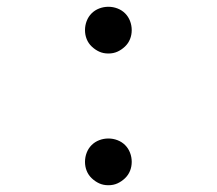

<svg xmlns="http://www.w3.org/2000/svg" viewBox="-20 -537 640 567"><path d="M231 -59Q231 -73 236 -86Q241 -99 250.5 -108.5Q260 -118 273 -123Q286 -128 300 -128Q314 -128 327 -123Q340 -118 349.5 -108.5Q359 -99 364 -86Q369 -73 369 -59Q369 -45 364 -32.5Q359 -20 349 -10.5Q339 -1 327 4.5Q315 10 300 10Q285 10 273 4.5Q261 -1 251 -10.5Q241 -20 236 -32.5Q231 -45 231 -59ZM231 -448Q231 -462 236 -475Q241 -488 250.5 -497.5Q260 -507 273 -512Q286 -517 300 -517Q314 -517 327 -512Q340 -507 349.5 -497.5Q359 -488 364 -475Q369 -462 369 -448Q369 -434 364 -421.5Q359 -409 349 -399.5Q339 -390 327 -384.5Q315 -379 300 -379Q285 -379 273 -384.5Q261 -390 251 -399.5Q241 -409 236 -421.5Q231 -434 231 -448Z"/></svg>

Font: Maple Mono NL ExtraLight
Style: Regular
Weight: 275
Monospace: yes
Designer: subframe7536
Version: Version 7.000